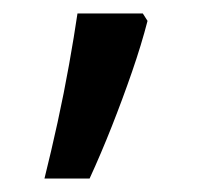

<svg xmlns="http://www.w3.org/2000/svg" viewBox="-20 -136 308 285"><path d="M46 129Q56 89 65.5 45.5Q75 2 82.5 -40Q90 -82 95 -116H192L199 -105Q190 -70 176 -29.5Q162 11 146 51.5Q130 92 113 129Z"/></svg>

Font: hexguzrati15
Style: Regular
Weight: 400
Designer: Jelle Bosma - Monotype Design Team
Foundry: Monotype Imaging Inc.
Version: Version 2.006